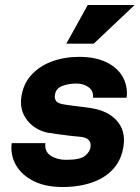

<svg xmlns="http://www.w3.org/2000/svg" viewBox="-20 -739 560 770"><path d="M332 -719H520L356 -564H246ZM231 11Q162 11 114.5 -13Q67 -37 44 -77Q21 -117 27 -165H162Q158 -131 183.5 -114.5Q209 -98 245 -98Q302 -98 321.5 -114.5Q341 -131 343 -149Q348 -184 306 -190Q292 -191 265 -194Q238 -197 211 -201Q184 -205 170 -207Q118 -219 88.5 -257.5Q59 -296 65 -346Q72 -401 105 -437.5Q138 -474 188 -492.5Q238 -511 298 -511Q362 -511 406.5 -489.5Q451 -468 472 -431Q493 -394 488 -347H353Q356 -374 335.5 -389Q315 -404 286 -404Q255 -404 229 -394Q203 -384 200 -356Q198 -345 205 -334Q212 -323 244 -319Q250 -318 268 -315.5Q286 -313 308.5 -310.5Q331 -308 348 -305Q414 -294 448.5 -255Q483 -216 476 -158Q469 -101 436 -63.5Q403 -26 350 -7.5Q297 11 231 11Z"/></svg>

Font: Haskoy ExtraBold
Style: Italic
Weight: 800
Designer: Ertekin Erdin
Foundry: Ertekin Erdin
Version: Version 2.000; ttfautohint (v1.8.4.7-5d5b)